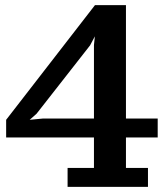

<svg xmlns="http://www.w3.org/2000/svg" viewBox="-20 -725 640 750"><path d="M558 5H244V-69H347V-188H4V-257L351 -705H472V-262H596V-188H472V-69H558ZM347 -549 354 -616H368L332 -548L123 -281L96 -257L148 -262H347Z"/></svg>

Font: PT Serif Caption
Style: Semibold
Weight: 600
Designer: A.Korolkova, O.Umpeleva, V.Yefimov
Foundry: ParaType Ltd
Version: Version 1.00;May 2, 2020;FontCreator 12.0.0.2544 64-bit